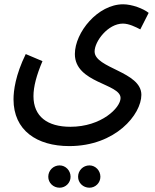

<svg xmlns="http://www.w3.org/2000/svg" viewBox="-20 -451 724 895"><path d="M43 12C43 157 152 230 303 230C519 230 639 82 639 -9C639 -118 421 -132 421 -211C421 -258 483 -341 553 -341C581 -341 613 -325 634 -314L673 -391C648 -411 595 -431 554 -431C436 -431 329 -300 329 -199C329 -63 542 -62 542 6C542 51 453 140 308 140C201 140 136 92 136 -3C136 -47 150 -100 178 -166L100 -199C52 -101 43 -28 43 12ZM397 424C425 424 448 401 448 373C448 344 425 320 397 320C367 320 344 344 344 373C344 401 367 424 397 424ZM258 424C286 424 309 401 309 373C309 344 286 320 258 320C228 320 205 344 205 373C205 401 228 424 258 424Z"/></svg>

Font: Noto Sans Arabic ExtCond Med
Style: Regular
Weight: 500
Width: 2
Designer: Monotype Design Team, Nadine Chahine, Nizar Qandah and Khaled Hosny
Foundry: Monotype Imaging Inc.
Version: Version 2.012